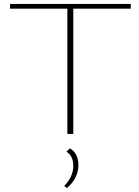

<svg xmlns="http://www.w3.org/2000/svg" viewBox="-20 -678 705 972"><path d="M642 -634H351V0H321V-634H31V-658H642ZM377 158Q377 191 361.5 221.5Q346 252 318 274L305 263Q326 243 338.5 216.5Q351 190 351 163Q351 110 316 90L334 73Q377 99 377 158Z"/></svg>

Font: Ysabeau Infant Extralight
Style: Regular
Weight: 200
Designer: Christian Thalmann (Catharsis Fonts)
Version: Version 0.003